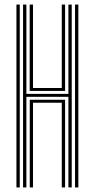

<svg xmlns="http://www.w3.org/2000/svg" viewBox="-20 -820 415 840"><path d="M80.9 0V-800H95.4V-409.3H279.3V-800H293.8V0H279.3V-396.4H95.4V0ZM110.2 0V-383.5H264.8V0H250.3V-370.6H124.4V0ZM51.9 0V-800H66.4V0ZM308.3 0V-800H322.8V0ZM109.9 -422.2V-800H124.4V-435H250.3V-800H264.8V-422.2Z"/></svg>

Font: Big Shoulders Inline Thin
Style: Regular
Weight: 100
Designer: Patric King
Foundry: XO Type Co
Version: Version 2.002